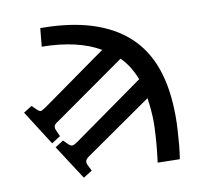

<svg xmlns="http://www.w3.org/2000/svg" viewBox="-78 -603 905 859"><g transform="rotate(-10 375.0 -173.5)"><path d="M235 173 134 17 172 -7 189 10Q200 22 208.5 22Q217 22 234 10L555 -218Q544 -247 528 -273.5Q512 -300 489 -323L166 -96Q151 -87 147.5 -79.5Q144 -72 148 -60L162 -29L122 -3L22 -160L60 -184L77 -167Q90 -154 97 -154.5Q104 -155 121 -167L415 -376Q366 -405 300 -420.5Q234 -436 151 -437L159 -520Q292 -520 391 -489Q490 -458 556 -397.5Q622 -337 654.5 -244.5Q687 -152 687 -25Q687 3 685 37Q683 71 680 104Q677 137 672 166L572 164Q575 142 578.5 107Q582 72 584 37.5Q586 3 586 -15Q586 -45 583.5 -73Q581 -101 577 -128L277 81Q263 90 259.5 98.5Q256 107 260 117L275 148Z"/></g></svg>

Font: Literata Medium
Style: Italic
Weight: 500
Italic angle: -2°
Designer: Latin by Veronika Burian and Jose Scaglione. Greek by Irene Vlachou. Cyrillic by Vera Evstafieva
Foundry: TypeTogether
Version: Version 3.103;gftools[0.9.29]